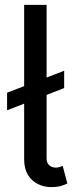

<svg xmlns="http://www.w3.org/2000/svg" viewBox="-20 -760 307 787"><path d="M190 7Q162 7 136.5 -5Q111 -17 95 -42.5Q79 -68 79 -107V-740H171V-110Q171 -92 182 -82.5Q193 -73 209 -73Q215 -73 221.5 -74.5Q228 -76 237 -80L256 -8Q245 -2 228.5 2.5Q212 7 190 7ZM9 -308V-380L243 -470V-399Z"/></svg>

Font: Parkinsans
Style: Regular
Weight: 400
Designer: Red Stone, Indian Type Foundry
Foundry: Indian Type Foundry
Version: Version 1.000